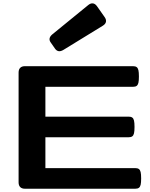

<svg xmlns="http://www.w3.org/2000/svg" viewBox="-20 -1155 915 1175"><path d="M132.8 -750H793.9Q808.4 -750 816.2 -744.4Q823.9 -738.9 827 -725.8Q830.1 -712.8 830.1 -686.9Q830.1 -661 827 -648Q823.9 -635 816.2 -629.4Q808.4 -623.8 793.9 -623.8H257.8V-441.2H767.1Q781.5 -441.2 789.3 -435.6Q797.1 -430.1 800.1 -417Q803.2 -404 803.2 -378.1Q803.2 -352.2 800.1 -339.2Q797.1 -326.2 789.3 -320.6Q781.5 -315 767.1 -315H257.8V-126.2H807.6Q822.1 -126.2 829.8 -120.6Q837.6 -115 840.7 -102Q843.8 -89 843.8 -63.1Q843.8 -37.2 840.7 -24.2Q837.6 -11.1 829.8 -5.6Q822.1 0 807.6 0H132.8Q113.8 0 103.8 -10Q93.8 -20 93.8 -39.1V-710.9Q93.8 -730 103.8 -740Q113.8 -750 132.8 -750ZM573.9 -1116.5 619.7 -1051.3Q631.2 -1035.4 628.4 -1021.4Q625.6 -1007.4 608.4 -997.1L368.4 -849.8Q352.3 -840.1 339.6 -841.8Q326.9 -843.6 317.6 -856L289.9 -895.7Q281 -908.1 283.7 -920.8Q286.4 -933.4 300.8 -945.2L519.2 -1123.4Q534.3 -1136.1 548.5 -1134.3Q562.7 -1132.4 573.9 -1116.5Z"/></svg>

Font: Gyrochrome
Style: Regular
Weight: 400
Designer: David Moles
Foundry: David Moles
Version: Version 1.005;Glyphs 3.2.3 (3260)